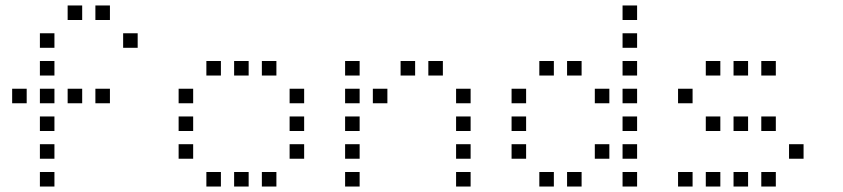

<svg xmlns="http://www.w3.org/2000/svg" viewBox="-20 -696 3040 692"><path d="M224.8 -676.2Q223.8 -676.2 223.8 -676.2Q223.8 -676.2 223.8 -675.2V-624.8Q223.8 -623.8 223.8 -623.8Q223.8 -623.8 224.8 -623.8H275.2Q276.2 -623.8 276.2 -623.8Q276.2 -623.8 276.2 -624.8V-675.2Q276.2 -676.2 276.2 -676.2Q276.2 -676.2 275.2 -676.2ZM324.8 -676.2Q323.8 -676.2 323.8 -676.2Q323.8 -676.2 323.8 -675.2V-624.8Q323.8 -623.8 323.8 -623.8Q323.8 -623.8 324.8 -623.8H375.2Q376.2 -623.8 376.2 -623.8Q376.2 -623.8 376.2 -624.8V-675.2Q376.2 -676.2 376.2 -676.2Q376.2 -676.2 375.2 -676.2ZM124.8 -576.2Q123.8 -576.2 123.8 -576.2Q123.8 -576.2 123.8 -575.2V-524.8Q123.8 -523.8 123.8 -523.8Q123.8 -523.8 124.8 -523.8H175.2Q176.2 -523.8 176.2 -523.8Q176.2 -523.8 176.2 -524.8V-575.2Q176.2 -576.2 176.2 -576.2Q176.2 -576.2 175.2 -576.2ZM424.8 -576.2Q423.8 -576.2 423.8 -576.2Q423.8 -576.2 423.8 -575.2V-524.8Q423.8 -523.8 423.8 -523.8Q423.8 -523.8 424.8 -523.8H475.2Q476.2 -523.8 476.2 -523.8Q476.2 -523.8 476.2 -524.8V-575.2Q476.2 -576.2 476.2 -576.2Q476.2 -576.2 475.2 -576.2ZM124.8 -476.2Q123.8 -476.2 123.8 -476.2Q123.8 -476.2 123.8 -475.2V-424.8Q123.8 -423.8 123.8 -423.8Q123.8 -423.8 124.8 -423.8H175.2Q176.2 -423.8 176.2 -423.8Q176.2 -423.8 176.2 -424.8V-475.2Q176.2 -476.2 176.2 -476.2Q176.2 -476.2 175.2 -476.2ZM24.8 -376.2Q23.8 -376.2 23.8 -376.2Q23.8 -376.2 23.8 -375.2V-324.8Q23.8 -323.8 23.8 -323.8Q23.8 -323.8 24.8 -323.8H75.2Q76.2 -323.8 76.2 -323.8Q76.2 -323.8 76.2 -324.8V-375.2Q76.2 -376.2 76.2 -376.2Q76.2 -376.2 75.2 -376.2ZM124.8 -376.2Q123.8 -376.2 123.8 -376.2Q123.8 -376.2 123.8 -375.2V-324.8Q123.8 -323.8 123.8 -323.8Q123.8 -323.8 124.8 -323.8H175.2Q176.2 -323.8 176.2 -323.8Q176.2 -323.8 176.2 -324.8V-375.2Q176.2 -376.2 176.2 -376.2Q176.2 -376.2 175.2 -376.2ZM224.8 -376.2Q223.8 -376.2 223.8 -376.2Q223.8 -376.2 223.8 -375.2V-324.8Q223.8 -323.8 223.8 -323.8Q223.8 -323.8 224.8 -323.8H275.2Q276.2 -323.8 276.2 -323.8Q276.2 -323.8 276.2 -324.8V-375.2Q276.2 -376.2 276.2 -376.2Q276.2 -376.2 275.2 -376.2ZM324.8 -376.2Q323.8 -376.2 323.8 -376.2Q323.8 -376.2 323.8 -375.2V-324.8Q323.8 -323.8 323.8 -323.8Q323.8 -323.8 324.8 -323.8H375.2Q376.2 -323.8 376.2 -323.8Q376.2 -323.8 376.2 -324.8V-375.2Q376.2 -376.2 376.2 -376.2Q376.2 -376.2 375.2 -376.2ZM124.8 -276.2Q123.8 -276.2 123.8 -276.2Q123.8 -276.2 123.8 -275.2V-224.8Q123.8 -223.8 123.8 -223.8Q123.8 -223.8 124.8 -223.8H175.2Q176.2 -223.8 176.2 -223.8Q176.2 -223.8 176.2 -224.8V-275.2Q176.2 -276.2 176.2 -276.2Q176.2 -276.2 175.2 -276.2ZM124.8 -176.2Q123.8 -176.2 123.8 -176.2Q123.8 -176.2 123.8 -175.2V-124.8Q123.8 -123.8 123.8 -123.8Q123.8 -123.8 124.8 -123.8H175.2Q176.2 -123.8 176.2 -123.8Q176.2 -123.8 176.2 -124.8V-175.2Q176.2 -176.2 176.2 -176.2Q176.2 -176.2 175.2 -176.2ZM124.8 -76.2Q123.8 -76.2 123.8 -76.2Q123.8 -76.2 123.8 -75.2V-24.8Q123.8 -23.8 123.8 -23.8Q123.8 -23.8 124.8 -23.8H175.2Q176.2 -23.8 176.2 -23.8Q176.2 -23.8 176.2 -24.8V-75.2Q176.2 -76.2 176.2 -76.2Q176.2 -76.2 175.2 -76.2Z M724.8 -476.2Q723.8 -476.2 723.8 -476.2Q723.8 -476.2 723.8 -475.2V-424.8Q723.8 -423.8 723.8 -423.8Q723.8 -423.8 724.8 -423.8H775.2Q776.2 -423.8 776.2 -423.8Q776.2 -423.8 776.2 -424.8V-475.2Q776.2 -476.2 776.2 -476.2Q776.2 -476.2 775.2 -476.2ZM824.8 -476.2Q823.8 -476.2 823.8 -476.2Q823.8 -476.2 823.8 -475.2V-424.8Q823.8 -423.8 823.8 -423.8Q823.8 -423.8 824.8 -423.8H875.2Q876.2 -423.8 876.2 -423.8Q876.2 -423.8 876.2 -424.8V-475.2Q876.2 -476.2 876.2 -476.2Q876.2 -476.2 875.2 -476.2ZM924.8 -476.2Q923.8 -476.2 923.8 -476.2Q923.8 -476.2 923.8 -475.2V-424.8Q923.8 -423.8 923.8 -423.8Q923.8 -423.8 924.8 -423.8H975.2Q976.2 -423.8 976.2 -423.8Q976.2 -423.8 976.2 -424.8V-475.2Q976.2 -476.2 976.2 -476.2Q976.2 -476.2 975.2 -476.2ZM624.8 -376.2Q623.8 -376.2 623.8 -376.2Q623.8 -376.2 623.8 -375.2V-324.8Q623.8 -323.8 623.8 -323.8Q623.8 -323.8 624.8 -323.8H675.2Q676.2 -323.8 676.2 -323.8Q676.2 -323.8 676.2 -324.8V-375.2Q676.2 -376.2 676.2 -376.2Q676.2 -376.2 675.2 -376.2ZM1024.8 -376.2Q1023.8 -376.2 1023.8 -376.2Q1023.8 -376.2 1023.8 -375.2V-324.8Q1023.8 -323.8 1023.8 -323.8Q1023.8 -323.8 1024.8 -323.8H1075.2Q1076.2 -323.8 1076.2 -323.8Q1076.2 -323.8 1076.2 -324.8V-375.2Q1076.2 -376.2 1076.2 -376.2Q1076.2 -376.2 1075.2 -376.2ZM624.8 -276.2Q623.8 -276.2 623.8 -276.2Q623.8 -276.2 623.8 -275.2V-224.8Q623.8 -223.8 623.8 -223.8Q623.8 -223.8 624.8 -223.8H675.2Q676.2 -223.8 676.2 -223.8Q676.2 -223.8 676.2 -224.8V-275.2Q676.2 -276.2 676.2 -276.2Q676.2 -276.2 675.2 -276.2ZM1024.8 -276.2Q1023.8 -276.2 1023.8 -276.2Q1023.8 -276.2 1023.8 -275.2V-224.8Q1023.8 -223.8 1023.8 -223.8Q1023.8 -223.8 1024.8 -223.8H1075.2Q1076.2 -223.8 1076.2 -223.8Q1076.2 -223.8 1076.2 -224.8V-275.2Q1076.2 -276.2 1076.2 -276.2Q1076.2 -276.2 1075.2 -276.2ZM624.8 -176.2Q623.8 -176.2 623.8 -176.2Q623.8 -176.2 623.8 -175.2V-124.8Q623.8 -123.8 623.8 -123.8Q623.8 -123.8 624.8 -123.8H675.2Q676.2 -123.8 676.2 -123.8Q676.2 -123.8 676.2 -124.8V-175.2Q676.2 -176.2 676.2 -176.2Q676.2 -176.2 675.2 -176.2ZM1024.8 -176.2Q1023.8 -176.2 1023.8 -176.2Q1023.8 -176.2 1023.8 -175.2V-124.8Q1023.8 -123.8 1023.8 -123.8Q1023.8 -123.8 1024.8 -123.8H1075.2Q1076.2 -123.8 1076.2 -123.8Q1076.2 -123.8 1076.2 -124.8V-175.2Q1076.2 -176.2 1076.2 -176.2Q1076.2 -176.2 1075.2 -176.2ZM724.8 -76.2Q723.8 -76.2 723.8 -76.2Q723.8 -76.2 723.8 -75.2V-24.8Q723.8 -23.8 723.8 -23.8Q723.8 -23.8 724.8 -23.8H775.2Q776.2 -23.8 776.2 -23.8Q776.2 -23.8 776.2 -24.8V-75.2Q776.2 -76.2 776.2 -76.2Q776.2 -76.2 775.2 -76.2ZM824.8 -76.2Q823.8 -76.2 823.8 -76.2Q823.8 -76.2 823.8 -75.2V-24.8Q823.8 -23.8 823.8 -23.8Q823.8 -23.8 824.8 -23.8H875.2Q876.2 -23.8 876.2 -23.8Q876.2 -23.8 876.2 -24.8V-75.2Q876.2 -76.2 876.2 -76.2Q876.2 -76.2 875.2 -76.2ZM924.8 -76.2Q923.8 -76.2 923.8 -76.2Q923.8 -76.2 923.8 -75.2V-24.8Q923.8 -23.8 923.8 -23.8Q923.8 -23.8 924.8 -23.8H975.2Q976.2 -23.8 976.2 -23.8Q976.2 -23.8 976.2 -24.8V-75.2Q976.2 -76.2 976.2 -76.2Q976.2 -76.2 975.2 -76.2Z M1224.8 -476.2Q1223.8 -476.2 1223.8 -476.2Q1223.8 -476.2 1223.8 -475.2V-424.8Q1223.8 -423.8 1223.8 -423.8Q1223.8 -423.8 1224.8 -423.8H1275.2Q1276.2 -423.8 1276.2 -423.8Q1276.2 -423.8 1276.2 -424.8V-475.2Q1276.2 -476.2 1276.2 -476.2Q1276.2 -476.2 1275.2 -476.2ZM1424.8 -476.2Q1423.8 -476.2 1423.8 -476.2Q1423.8 -476.2 1423.8 -475.2V-424.8Q1423.8 -423.8 1423.8 -423.8Q1423.8 -423.8 1424.8 -423.8H1475.2Q1476.2 -423.8 1476.2 -423.8Q1476.2 -423.8 1476.2 -424.8V-475.2Q1476.2 -476.2 1476.2 -476.2Q1476.2 -476.2 1475.2 -476.2ZM1524.8 -476.2Q1523.8 -476.2 1523.8 -476.2Q1523.8 -476.2 1523.8 -475.2V-424.8Q1523.8 -423.8 1523.8 -423.8Q1523.8 -423.8 1524.8 -423.8H1575.2Q1576.2 -423.8 1576.2 -423.8Q1576.2 -423.8 1576.2 -424.8V-475.2Q1576.2 -476.2 1576.2 -476.2Q1576.2 -476.2 1575.2 -476.2ZM1224.8 -376.2Q1223.8 -376.2 1223.8 -376.2Q1223.8 -376.2 1223.8 -375.2V-324.8Q1223.8 -323.8 1223.8 -323.8Q1223.8 -323.8 1224.8 -323.8H1275.2Q1276.2 -323.8 1276.2 -323.8Q1276.2 -323.8 1276.2 -324.8V-375.2Q1276.2 -376.2 1276.2 -376.2Q1276.2 -376.2 1275.2 -376.2ZM1324.8 -376.2Q1323.8 -376.2 1323.8 -376.2Q1323.8 -376.2 1323.8 -375.2V-324.8Q1323.8 -323.8 1323.8 -323.8Q1323.8 -323.8 1324.8 -323.8H1375.2Q1376.2 -323.8 1376.2 -323.8Q1376.2 -323.8 1376.2 -324.8V-375.2Q1376.2 -376.2 1376.2 -376.2Q1376.2 -376.2 1375.2 -376.2ZM1624.8 -376.2Q1623.8 -376.2 1623.8 -376.2Q1623.8 -376.2 1623.8 -375.2V-324.8Q1623.8 -323.8 1623.8 -323.8Q1623.8 -323.8 1624.8 -323.8H1675.2Q1676.2 -323.8 1676.2 -323.8Q1676.2 -323.8 1676.2 -324.8V-375.2Q1676.2 -376.2 1676.2 -376.2Q1676.2 -376.2 1675.2 -376.2ZM1224.8 -276.2Q1223.8 -276.2 1223.8 -276.2Q1223.8 -276.2 1223.8 -275.2V-224.8Q1223.8 -223.8 1223.8 -223.8Q1223.8 -223.8 1224.8 -223.8H1275.2Q1276.2 -223.8 1276.2 -223.8Q1276.2 -223.8 1276.2 -224.8V-275.2Q1276.2 -276.2 1276.2 -276.2Q1276.2 -276.2 1275.2 -276.2ZM1624.8 -276.2Q1623.8 -276.2 1623.8 -276.2Q1623.8 -276.2 1623.8 -275.2V-224.8Q1623.8 -223.8 1623.8 -223.8Q1623.8 -223.8 1624.8 -223.8H1675.2Q1676.2 -223.8 1676.2 -223.8Q1676.2 -223.8 1676.2 -224.8V-275.2Q1676.2 -276.2 1676.2 -276.2Q1676.2 -276.2 1675.2 -276.2ZM1224.8 -176.2Q1223.8 -176.2 1223.8 -176.2Q1223.8 -176.2 1223.8 -175.2V-124.8Q1223.8 -123.8 1223.8 -123.8Q1223.8 -123.8 1224.8 -123.8H1275.2Q1276.2 -123.8 1276.2 -123.8Q1276.2 -123.8 1276.2 -124.8V-175.2Q1276.2 -176.2 1276.2 -176.2Q1276.2 -176.2 1275.2 -176.2ZM1624.8 -176.2Q1623.8 -176.2 1623.8 -176.2Q1623.8 -176.2 1623.8 -175.2V-124.8Q1623.8 -123.8 1623.8 -123.8Q1623.8 -123.8 1624.8 -123.8H1675.2Q1676.2 -123.8 1676.2 -123.8Q1676.2 -123.8 1676.2 -124.8V-175.2Q1676.2 -176.2 1676.2 -176.2Q1676.2 -176.2 1675.2 -176.2ZM1224.8 -76.2Q1223.8 -76.2 1223.8 -76.2Q1223.8 -76.2 1223.8 -75.2V-24.8Q1223.8 -23.8 1223.8 -23.8Q1223.8 -23.8 1224.8 -23.8H1275.2Q1276.2 -23.8 1276.2 -23.8Q1276.2 -23.8 1276.2 -24.8V-75.2Q1276.2 -76.2 1276.2 -76.2Q1276.2 -76.2 1275.2 -76.2ZM1624.8 -76.2Q1623.8 -76.2 1623.8 -76.2Q1623.8 -76.2 1623.8 -75.2V-24.8Q1623.8 -23.8 1623.8 -23.8Q1623.8 -23.8 1624.8 -23.8H1675.2Q1676.2 -23.8 1676.2 -23.8Q1676.2 -23.8 1676.2 -24.8V-75.2Q1676.2 -76.2 1676.2 -76.2Q1676.2 -76.2 1675.2 -76.2Z M2224.8 -676.2Q2223.8 -676.2 2223.8 -676.2Q2223.8 -676.2 2223.8 -675.2V-624.8Q2223.8 -623.8 2223.8 -623.8Q2223.8 -623.8 2224.8 -623.8H2275.2Q2276.2 -623.8 2276.2 -623.8Q2276.2 -623.8 2276.2 -624.8V-675.2Q2276.2 -676.2 2276.2 -676.2Q2276.2 -676.2 2275.2 -676.2ZM2224.8 -576.2Q2223.8 -576.2 2223.8 -576.2Q2223.8 -576.2 2223.8 -575.2V-524.8Q2223.8 -523.8 2223.8 -523.8Q2223.8 -523.8 2224.8 -523.8H2275.2Q2276.2 -523.8 2276.2 -523.8Q2276.2 -523.8 2276.2 -524.8V-575.2Q2276.2 -576.2 2276.2 -576.2Q2276.2 -576.2 2275.2 -576.2ZM1924.8 -476.2Q1923.8 -476.2 1923.8 -476.2Q1923.8 -476.2 1923.8 -475.2V-424.8Q1923.8 -423.8 1923.8 -423.8Q1923.8 -423.8 1924.8 -423.8H1975.2Q1976.2 -423.8 1976.2 -423.8Q1976.2 -423.8 1976.2 -424.8V-475.2Q1976.2 -476.2 1976.2 -476.2Q1976.2 -476.2 1975.2 -476.2ZM2024.8 -476.2Q2023.8 -476.2 2023.8 -476.2Q2023.8 -476.2 2023.8 -475.2V-424.8Q2023.8 -423.8 2023.8 -423.8Q2023.8 -423.8 2024.8 -423.8H2075.2Q2076.2 -423.8 2076.2 -423.8Q2076.2 -423.8 2076.2 -424.8V-475.2Q2076.2 -476.2 2076.2 -476.2Q2076.2 -476.2 2075.2 -476.2ZM2224.8 -476.2Q2223.8 -476.2 2223.8 -476.2Q2223.8 -476.2 2223.8 -475.2V-424.8Q2223.8 -423.8 2223.8 -423.8Q2223.8 -423.8 2224.8 -423.8H2275.2Q2276.2 -423.8 2276.2 -423.8Q2276.2 -423.8 2276.2 -424.8V-475.2Q2276.2 -476.2 2276.2 -476.2Q2276.2 -476.2 2275.2 -476.2ZM1824.8 -376.2Q1823.8 -376.2 1823.8 -376.2Q1823.8 -376.2 1823.8 -375.2V-324.8Q1823.8 -323.8 1823.8 -323.8Q1823.8 -323.8 1824.8 -323.8H1875.2Q1876.2 -323.8 1876.2 -323.8Q1876.2 -323.8 1876.2 -324.8V-375.2Q1876.2 -376.2 1876.2 -376.2Q1876.2 -376.2 1875.2 -376.2ZM2124.8 -376.2Q2123.8 -376.2 2123.8 -376.2Q2123.8 -376.2 2123.8 -375.2V-324.8Q2123.8 -323.8 2123.8 -323.8Q2123.8 -323.8 2124.8 -323.8H2175.2Q2176.2 -323.8 2176.2 -323.8Q2176.2 -323.8 2176.2 -324.8V-375.2Q2176.2 -376.2 2176.2 -376.2Q2176.2 -376.2 2175.2 -376.2ZM2224.8 -376.2Q2223.8 -376.2 2223.8 -376.2Q2223.8 -376.2 2223.8 -375.2V-324.8Q2223.8 -323.8 2223.8 -323.8Q2223.8 -323.8 2224.8 -323.8H2275.2Q2276.2 -323.8 2276.2 -323.8Q2276.2 -323.8 2276.2 -324.8V-375.2Q2276.2 -376.2 2276.2 -376.2Q2276.2 -376.2 2275.2 -376.2ZM1824.8 -276.2Q1823.8 -276.2 1823.8 -276.2Q1823.8 -276.2 1823.8 -275.2V-224.8Q1823.8 -223.8 1823.8 -223.8Q1823.8 -223.8 1824.8 -223.8H1875.2Q1876.2 -223.8 1876.2 -223.8Q1876.2 -223.8 1876.2 -224.8V-275.2Q1876.2 -276.2 1876.2 -276.2Q1876.2 -276.2 1875.2 -276.2ZM2224.8 -276.2Q2223.8 -276.2 2223.8 -276.2Q2223.8 -276.2 2223.8 -275.2V-224.8Q2223.8 -223.8 2223.8 -223.8Q2223.8 -223.8 2224.8 -223.8H2275.2Q2276.2 -223.8 2276.2 -223.8Q2276.2 -223.8 2276.2 -224.8V-275.2Q2276.2 -276.2 2276.2 -276.2Q2276.2 -276.2 2275.2 -276.2ZM1824.8 -176.2Q1823.8 -176.2 1823.8 -176.2Q1823.8 -176.2 1823.8 -175.2V-124.8Q1823.8 -123.8 1823.8 -123.8Q1823.8 -123.8 1824.8 -123.8H1875.2Q1876.2 -123.8 1876.2 -123.8Q1876.2 -123.8 1876.2 -124.8V-175.2Q1876.2 -176.2 1876.2 -176.2Q1876.2 -176.2 1875.2 -176.2ZM2124.8 -176.2Q2123.8 -176.2 2123.8 -176.2Q2123.8 -176.2 2123.8 -175.2V-124.8Q2123.8 -123.8 2123.8 -123.8Q2123.8 -123.8 2124.8 -123.8H2175.2Q2176.2 -123.8 2176.2 -123.8Q2176.2 -123.8 2176.2 -124.8V-175.2Q2176.2 -176.2 2176.2 -176.2Q2176.2 -176.2 2175.2 -176.2ZM2224.8 -176.2Q2223.8 -176.2 2223.8 -176.2Q2223.8 -176.2 2223.8 -175.2V-124.8Q2223.8 -123.8 2223.8 -123.8Q2223.8 -123.8 2224.8 -123.8H2275.2Q2276.2 -123.8 2276.2 -123.8Q2276.2 -123.8 2276.2 -124.8V-175.2Q2276.2 -176.2 2276.2 -176.2Q2276.2 -176.2 2275.2 -176.2ZM1924.8 -76.2Q1923.8 -76.2 1923.8 -76.2Q1923.8 -76.2 1923.8 -75.2V-24.8Q1923.8 -23.8 1923.8 -23.8Q1923.8 -23.8 1924.8 -23.8H1975.2Q1976.2 -23.8 1976.2 -23.8Q1976.2 -23.8 1976.2 -24.8V-75.2Q1976.2 -76.2 1976.2 -76.2Q1976.2 -76.2 1975.2 -76.2ZM2024.8 -76.2Q2023.8 -76.2 2023.8 -76.2Q2023.8 -76.2 2023.8 -75.2V-24.8Q2023.8 -23.8 2023.8 -23.8Q2023.8 -23.8 2024.8 -23.8H2075.2Q2076.2 -23.8 2076.2 -23.8Q2076.2 -23.8 2076.2 -24.8V-75.2Q2076.2 -76.2 2076.2 -76.2Q2076.2 -76.2 2075.2 -76.2ZM2224.8 -76.2Q2223.8 -76.2 2223.8 -76.2Q2223.8 -76.2 2223.8 -75.2V-24.8Q2223.8 -23.8 2223.8 -23.8Q2223.8 -23.8 2224.8 -23.8H2275.2Q2276.2 -23.8 2276.2 -23.8Q2276.2 -23.8 2276.2 -24.8V-75.2Q2276.2 -76.2 2276.2 -76.2Q2276.2 -76.2 2275.2 -76.2Z M2524.8 -476.2Q2523.8 -476.2 2523.8 -476.2Q2523.8 -476.2 2523.8 -475.2V-424.8Q2523.8 -423.8 2523.8 -423.8Q2523.8 -423.8 2524.8 -423.8H2575.2Q2576.2 -423.8 2576.2 -423.8Q2576.2 -423.8 2576.2 -424.8V-475.2Q2576.2 -476.2 2576.2 -476.2Q2576.2 -476.2 2575.2 -476.2ZM2624.8 -476.2Q2623.8 -476.2 2623.8 -476.2Q2623.8 -476.2 2623.8 -475.2V-424.8Q2623.8 -423.8 2623.8 -423.8Q2623.8 -423.8 2624.8 -423.8H2675.2Q2676.2 -423.8 2676.2 -423.8Q2676.2 -423.8 2676.2 -424.8V-475.2Q2676.2 -476.2 2676.2 -476.2Q2676.2 -476.2 2675.2 -476.2ZM2724.8 -476.2Q2723.8 -476.2 2723.8 -476.2Q2723.8 -476.2 2723.8 -475.2V-424.8Q2723.8 -423.8 2723.8 -423.8Q2723.8 -423.8 2724.8 -423.8H2775.2Q2776.2 -423.8 2776.2 -423.8Q2776.2 -423.8 2776.2 -424.8V-475.2Q2776.2 -476.2 2776.2 -476.2Q2776.2 -476.2 2775.2 -476.2ZM2424.8 -376.2Q2423.8 -376.2 2423.8 -376.2Q2423.8 -376.2 2423.8 -375.2V-324.8Q2423.8 -323.8 2423.8 -323.8Q2423.8 -323.8 2424.8 -323.8H2475.2Q2476.2 -323.8 2476.2 -323.8Q2476.2 -323.8 2476.2 -324.8V-375.2Q2476.2 -376.2 2476.2 -376.2Q2476.2 -376.2 2475.2 -376.2ZM2524.8 -276.2Q2523.8 -276.2 2523.8 -276.2Q2523.8 -276.2 2523.8 -275.2V-224.8Q2523.8 -223.8 2523.8 -223.8Q2523.8 -223.8 2524.8 -223.8H2575.2Q2576.2 -223.8 2576.2 -223.8Q2576.2 -223.8 2576.2 -224.8V-275.2Q2576.2 -276.2 2576.2 -276.2Q2576.2 -276.2 2575.2 -276.2ZM2624.8 -276.2Q2623.8 -276.2 2623.8 -276.2Q2623.8 -276.2 2623.8 -275.2V-224.8Q2623.8 -223.8 2623.8 -223.8Q2623.8 -223.8 2624.8 -223.8H2675.2Q2676.2 -223.8 2676.2 -223.8Q2676.2 -223.8 2676.2 -224.8V-275.2Q2676.2 -276.2 2676.2 -276.2Q2676.2 -276.2 2675.2 -276.2ZM2724.8 -276.2Q2723.8 -276.2 2723.8 -276.2Q2723.8 -276.2 2723.8 -275.2V-224.8Q2723.8 -223.8 2723.8 -223.8Q2723.8 -223.8 2724.8 -223.8H2775.2Q2776.2 -223.8 2776.2 -223.8Q2776.2 -223.8 2776.2 -224.8V-275.2Q2776.2 -276.2 2776.2 -276.2Q2776.2 -276.2 2775.2 -276.2ZM2824.8 -176.2Q2823.8 -176.2 2823.8 -176.2Q2823.8 -176.2 2823.8 -175.2V-124.8Q2823.8 -123.8 2823.8 -123.8Q2823.8 -123.8 2824.8 -123.8H2875.2Q2876.2 -123.8 2876.2 -123.8Q2876.2 -123.8 2876.2 -124.8V-175.2Q2876.2 -176.2 2876.2 -176.2Q2876.2 -176.2 2875.2 -176.2ZM2424.8 -76.2Q2423.8 -76.2 2423.8 -76.2Q2423.8 -76.2 2423.8 -75.2V-24.8Q2423.8 -23.8 2423.8 -23.8Q2423.8 -23.8 2424.8 -23.8H2475.2Q2476.2 -23.8 2476.2 -23.8Q2476.2 -23.8 2476.2 -24.8V-75.2Q2476.2 -76.2 2476.2 -76.2Q2476.2 -76.2 2475.2 -76.2ZM2524.8 -76.2Q2523.8 -76.2 2523.8 -76.2Q2523.8 -76.2 2523.8 -75.2V-24.8Q2523.8 -23.8 2523.8 -23.8Q2523.8 -23.8 2524.8 -23.8H2575.2Q2576.2 -23.8 2576.2 -23.8Q2576.2 -23.8 2576.2 -24.8V-75.2Q2576.2 -76.2 2576.2 -76.2Q2576.2 -76.2 2575.2 -76.2ZM2624.8 -76.2Q2623.8 -76.2 2623.8 -76.2Q2623.8 -76.2 2623.8 -75.2V-24.8Q2623.8 -23.8 2623.8 -23.8Q2623.8 -23.8 2624.8 -23.8H2675.2Q2676.2 -23.8 2676.2 -23.8Q2676.2 -23.8 2676.2 -24.8V-75.2Q2676.2 -76.2 2676.2 -76.2Q2676.2 -76.2 2675.2 -76.2ZM2724.8 -76.2Q2723.8 -76.2 2723.8 -76.2Q2723.8 -76.2 2723.8 -75.2V-24.8Q2723.8 -23.8 2723.8 -23.8Q2723.8 -23.8 2724.8 -23.8H2775.2Q2776.2 -23.8 2776.2 -23.8Q2776.2 -23.8 2776.2 -24.8V-75.2Q2776.2 -76.2 2776.2 -76.2Q2776.2 -76.2 2775.2 -76.2Z"/></svg>

Font: Doto Black
Style: Regular
Weight: 900
Monospace: yes
Version: Version 1.000